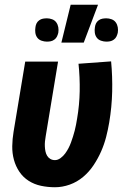

<svg xmlns="http://www.w3.org/2000/svg" viewBox="-20 -779 540 807"><path d="M211 8Q181 8 152.5 2Q124 -4 100.5 -19Q77 -34 61.5 -57Q46 -80 38.5 -107.5Q31 -135 31.5 -165Q32 -195 37 -225L86 -520H224L172 -206Q170 -195 169 -184.5Q168 -174 168.5 -163.5Q169 -153 171 -143Q173 -133 178 -124.5Q183 -116 191.5 -111Q200 -106 211 -106Q223 -106 234.5 -114.5Q246 -123 254 -134Q262 -145 268 -156.5Q274 -168 278.5 -180.5Q283 -193 287 -205.5Q291 -218 294 -230Q297 -242 299.5 -254.5Q302 -267 304 -280Q314 -338 315 -396Q316 -454 310 -511L447 -521Q453 -458 451.5 -393.5Q450 -329 439 -264Q434 -234 426 -203Q418 -172 405 -142.5Q392 -113 373.5 -85Q355 -57 329.5 -35.5Q304 -14 273 -3Q242 8 211 8ZM427 -604Q416 -604 404.5 -608Q393 -612 386.5 -621Q380 -630 378.5 -641.5Q377 -653 379 -665Q380 -673 383.5 -680.5Q387 -688 394.5 -693.5Q402 -699 410.5 -700.5Q419 -702 427 -702Q438 -702 449 -698Q460 -694 466.5 -685Q473 -676 475 -664.5Q477 -653 475 -641Q473 -633 469.5 -625.5Q466 -618 458.5 -612.5Q451 -607 443 -605.5Q435 -604 427 -604ZM177 -604Q166 -604 154.5 -608Q143 -612 136.5 -621Q130 -630 128.5 -641.5Q127 -653 129 -665Q130 -673 133.5 -680.5Q137 -688 144.5 -693.5Q152 -699 160.5 -700.5Q169 -702 177 -702Q188 -702 199 -698Q210 -694 216.5 -685Q223 -676 225 -664.5Q227 -653 225 -641Q223 -633 219.5 -625.5Q216 -618 208.5 -612.5Q201 -607 193 -605.5Q185 -604 177 -604ZM238 -600 277 -759H392L332 -600Z"/></svg>

Font: Iosevka Term Curly Hv Obl
Style: Regular
Weight: 900
Italic angle: -9°
Designer: Belleve Invis
Foundry: Belleve Invis
Version: Version 32.3.0